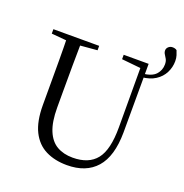

<svg xmlns="http://www.w3.org/2000/svg" viewBox="-153 -1008 1110 1160"><g transform="rotate(20 401.5 -428.0)"><path d="M229 -291.5Q229 -198.9 252.3 -143.1Q275.5 -87.3 318.2 -62.8Q360.9 -38.3 419.4 -38.3Q522.2 -38.3 571.4 -100.1Q620.6 -161.8 620.2 -306.5L619.4 -728H657.9L657.1 -285.6Q655.9 -132.5 590.3 -58.2Q524.7 16.1 402 16.1Q323.9 16.1 265.4 -13.2Q206.9 -42.4 174.6 -106.7Q142.4 -171.1 142.4 -276.5V-391Q142.4 -475.8 142.3 -560.6Q142.2 -645.4 140 -728H231.4Q230 -645.8 229.5 -561.4Q229 -477 229 -391ZM179.8 -687.7 45.5 -699.6V-728H339.9V-699.6L201.1 -687.7ZM641.2 -686.7H625.4L497.5 -699.6V-728H641.2ZM643.5 -637.9 639.7 -659.7Q701.7 -665.5 726.8 -693.1Q751.8 -720.6 751.8 -758.3Q751.8 -778.5 744.7 -791.5Q737.5 -804.5 730.5 -815.1Q723.4 -825.7 723.4 -838.8Q723.4 -851.7 734.1 -861.7Q744.8 -871.7 760.3 -871.7Q768 -871.7 774.5 -870Q781.1 -868.4 787.9 -863.6Q793.3 -850.3 798.4 -834.6Q803.5 -818.9 803.5 -798.1Q803.5 -758.4 785.6 -723.2Q767.7 -687.9 732.2 -665.1Q696.7 -642.3 643.5 -637.9Z"/></g></svg>

Font: Source Han Serif JP VF
Style: Regular
Weight: 250
Designer: Ryoko NISHIZUKA 西塚涼子 (kana & ideographs); Frank Grießhammer (Latin, Greek & Cyrillic); Wenlong ZHANG 张文龙 (bopomofo); San
Foundry: Adobe
Version: Version 2.001;hotconv 1.1.0;makeotfexe 2.6.0